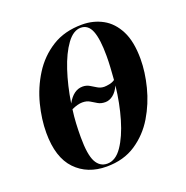

<svg xmlns="http://www.w3.org/2000/svg" viewBox="-105 -644 730 752"><g transform="rotate(-20 260.0 -268.0)"><path d="M216 10Q136 10 87 -41Q38 -92 38 -195Q38 -251 53.5 -312Q69 -373 102.5 -426.5Q136 -480 188.5 -513Q241 -546 314 -546Q361 -546 399.5 -525Q438 -504 461 -459Q484 -414 484 -341Q484 -287 468.5 -226Q453 -165 421 -111.5Q389 -58 338 -24Q287 10 216 10ZM314 -287Q322 -287 335 -289.5Q348 -292 358 -299Q360 -325 361.5 -349.5Q363 -374 363 -398Q363 -468 349.5 -502Q336 -536 305 -536Q274 -536 247 -499Q220 -462 200 -401.5Q180 -341 169 -270Q195 -317 233 -317Q249 -317 261.5 -309.5Q274 -302 286.5 -294.5Q299 -287 314 -287ZM222 0Q257 0 284 -39.5Q311 -79 329.5 -142Q348 -205 356 -277Q345 -253 329.5 -241Q314 -229 297 -229Q279 -229 266.5 -236.5Q254 -244 241.5 -251.5Q229 -259 211 -259Q192 -259 166 -247Q162 -219 160.5 -190.5Q159 -162 159 -133Q159 -60 175 -30Q191 0 222 0Z"/></g></svg>

Font: Noto Serif Display ExtraCondensed
Style: Bold Italic
Weight: 700
Width: 2
Italic angle: -12°
Designer: Monotype Design Team
Foundry: Monotype Imaging Inc.
Version: Version 2.009